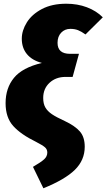

<svg xmlns="http://www.w3.org/2000/svg" viewBox="-20 -784 572 1031"><path d="M157 112Q200 87 217 71.5Q234 56 234 35Q234 18 221.5 7Q209 -4 174 -22Q92 -62 51 -107.5Q10 -153 10 -230Q10 -311 55 -366Q100 -421 205 -446Q152 -460 124.5 -493.5Q97 -527 97 -576Q97 -620 124 -663.5Q151 -707 205 -735.5Q259 -764 336 -764Q396 -764 446.5 -745Q497 -726 532 -691L439 -599Q417 -615 399 -622Q381 -629 358 -629Q328 -629 308.5 -608.5Q289 -588 289 -554Q289 -495 356 -495H404L370 -371H332Q280 -371 246 -339.5Q212 -308 212 -258Q212 -227 223.5 -207Q235 -187 258.5 -171Q282 -155 328 -134Q383 -108 409 -78Q435 -48 435 4Q435 76 382 128Q329 180 213 227Z"/></svg>

Font: FiraGO Heavy
Style: Italic
Weight: 900
Italic angle: -8°
Designer: bBox Type GmbH
Foundry: bBox Type GmbH
Version: Version 1.001